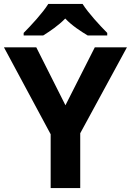

<svg xmlns="http://www.w3.org/2000/svg" viewBox="-20 -1005 664 974"><path d="M399 -985H225C197 -940 137 -875 100 -838V-825H199C234 -847 276 -875 311 -911C345 -875 390 -846 425 -825H524V-838C488 -874 427 -940 399 -985ZM312 -471 164 -765H0L237 -324V-51H387V-329L624 -765H461Z"/></svg>

Font: Noto Sans Tamil UI
Style: Bold
Weight: 700
Designer: Jelle Bosma - Monotype Design Team
Foundry: Monotype Imaging Inc.
Version: Version 2.004